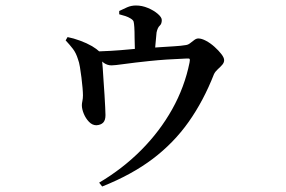

<svg xmlns="http://www.w3.org/2000/svg" viewBox="-20 -608 1040 699"><path d="M219 -461 226 -473Q247 -469 271.5 -460Q296 -451 315 -440Q333 -429 341 -421Q362 -422 385 -423Q418 -425 449 -428Q461 -429 471 -430Q471 -448 470 -470Q470 -494 469 -509Q468 -523 466.5 -529Q465 -535 455 -541Q447 -546 436.5 -549.5Q426 -553 414 -556V-568Q428 -575 443 -581.5Q458 -588 475 -588Q497 -588 518.5 -579Q540 -570 554.5 -557.5Q569 -545 569 -535Q569 -521 561.5 -514.5Q554 -508 550 -490Q548 -474 546 -447Q545 -441 545 -435Q552 -436 559 -436Q588 -438 614 -439.5Q640 -441 657 -444Q665 -445 672.5 -451Q680 -457 687.5 -462.5Q695 -468 702 -468Q714 -468 730 -459.5Q746 -451 761 -437.5Q776 -424 786 -411Q796 -398 796 -389Q796 -380 789 -372Q782 -364 773 -356Q764 -348 759 -338Q721 -241 667 -164.5Q613 -88 536.5 -30Q460 28 352 71L341 57Q427 6 494.5 -62Q562 -130 607 -210.5Q652 -291 670 -380Q672 -390 670.5 -393Q669 -396 660 -395Q583 -392 525.5 -386Q468 -380 432.5 -375Q397 -370 386 -370Q371 -370 358 -379Q355 -382 352 -384Q353 -375 354 -360Q355 -340 357 -314Q359 -288 360.5 -262.5Q362 -237 363 -217Q364 -197 364 -189Q364 -170 355.5 -161.5Q347 -153 331 -152Q316 -152 304 -164.5Q292 -177 285 -194Q278 -211 278 -225Q278 -231 280 -240.5Q282 -250 282 -261Q282 -271 280.5 -288.5Q279 -306 276.5 -326Q274 -346 271 -364Q268 -382 264 -392Q257 -415 245.5 -430Q234 -445 219 -461Z"/></svg>

Font: Early Summer Mincho SemiBold
Style: Regular
Weight: 600
Designer: GuiWonder
Version: Version 1.002